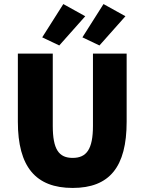

<svg xmlns="http://www.w3.org/2000/svg" viewBox="-20 -914 712 946"><path d="M338 12C520 12 604 -92 604 -314V-650H438V-294C438 -178 406 -136 338 -136C270 -136 240 -178 240 -294V-650H68V-314C68 -92 156 12 338 12ZM272 -690 400 -834 292 -894 188 -730ZM470 -690 598 -834 490 -894 386 -730Z"/></svg>

Font: Source Sans Pro Black
Style: Regular
Weight: 900
Designer: Paul D. Hunt
Foundry: Adobe Systems Incorporated
Version: Version 3.006;hotconv 1.0.111;makeotfexe 2.5.65597